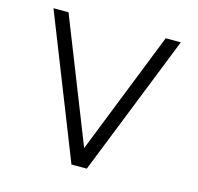

<svg xmlns="http://www.w3.org/2000/svg" viewBox="-99 -775 905 879"><g transform="rotate(15 353.5 -335.0)"><path d="M580.6 -669.9H652.3L386.2 0H313.5L48.8 -669.9H120.1L350.1 -87.9Z"/></g></svg>

Font: SaysetthaMai
Style: Regular
Weight: 400
Designer: John M. Durdin
Foundry: Lao Script for Windows
Version: Version 1.101